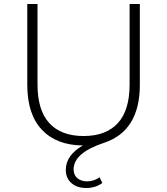

<svg xmlns="http://www.w3.org/2000/svg" viewBox="-20 -720 833 957"><path d="M677 -700V-297Q677 -67 498 -8Q347 42 347 124Q347 153 366 168.5Q385 184 415 184Q431 184 447.5 178.5Q464 173 476 163L490 192Q456 217 410 217Q364 217 336 192.5Q308 168 308 127Q308 54 393 5Q262 4 189 -73Q116 -150 116 -297V-700H167V-299Q167 -170 226 -106Q285 -42 397 -42Q508 -42 567 -106Q626 -170 626 -299V-700Z"/></svg>

Font: Goldbeck Next Light
Style: Regular
Weight: 300
Designer: Julieta Ulanovsky
Foundry: Julieta Ulanovsky
Version: Version 7.200